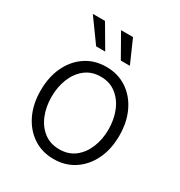

<svg xmlns="http://www.w3.org/2000/svg" viewBox="-181 -885 954 1020"><g transform="rotate(30 296.5 -375.0)"><path d="M296.4 11.7Q225.1 11.7 170.9 -24.2Q116.7 -60.1 85.9 -123.5Q55.2 -187 55.2 -270Q55.2 -354 85.9 -417.7Q116.7 -481.4 170.9 -517.3Q225.1 -553.2 296.4 -553.2Q367.2 -553.2 421.6 -517.3Q476.1 -481.4 506.8 -417.7Q537.6 -354 537.6 -270Q537.6 -187 506.8 -123.5Q476.1 -60.1 421.6 -24.2Q367.2 11.7 296.4 11.7ZM296.4 -48.3Q352.5 -48.3 391.4 -78.6Q430.2 -108.9 450.7 -159.2Q471.2 -209.5 471.2 -270Q471.2 -331.1 450.7 -381.6Q430.2 -432.1 391.1 -462.6Q352.1 -493.2 296.4 -493.2Q240.7 -493.2 201.9 -462.6Q163.1 -432.1 142.6 -381.6Q122.1 -331.1 122.1 -270Q122.1 -209.5 142.3 -159.2Q162.6 -108.9 201.7 -78.6Q240.7 -48.3 296.4 -48.3ZM193.4 -620.1 91.8 -760.7H166.5L249 -620.1ZM344.7 -620.1 265.1 -760.7H338.4L400.4 -620.1Z"/></g></svg>

Font: Inter Light
Style: Regular
Weight: 300
Designer: Rasmus Andersson
Foundry: rsms
Version: Version 4.000;git-a52131595